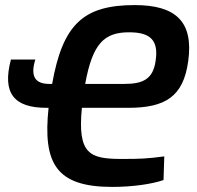

<svg xmlns="http://www.w3.org/2000/svg" viewBox="-20 -723 773 755"><path d="M510 -703C310 -703 227 -630 185 -393H174C116 -393 99 -425 119 -489H23C-12 -357 34 -299 163 -299H171C148 -81 200 12 421 12C501 12 577 1 623 -15L626 -108C556 -99 534 -98 460 -98C334 -98 284 -115 302 -299H484C630 -299 701 -343 720 -482C742 -638 671 -703 510 -703ZM592 -484C582 -413 544 -393 469 -393H315C344 -554 391 -596 488 -596C572 -596 604 -564 592 -484Z"/></svg>

Font: Exo 2 Semi Bold
Style: Italic
Weight: 600
Italic angle: -8°
Designer: Natanael Gama
Version: Version 1.001;PS 001.001;hotconv 1.0.88;makeotf.lib2.5.64775